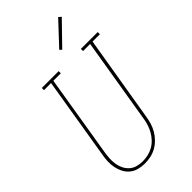

<svg xmlns="http://www.w3.org/2000/svg" viewBox="-291 -1041 1129 1129"><g transform="rotate(-45 273.0 -477.0)"><path d="M195 8Q170 8 145 1.5Q120 -5 101 -20.5Q82 -36 70.5 -58Q59 -80 54 -104.5Q49 -129 50 -155.5Q51 -182 56 -208L140 -717H81V-735H221V-717H159L75 -205Q71 -182 70 -158.5Q69 -135 72.5 -113Q76 -91 86 -71Q96 -51 112.5 -36.5Q129 -22 151 -16Q173 -10 196 -10Q218 -10 240.5 -15Q263 -20 283.5 -31.5Q304 -43 320.5 -60.5Q337 -78 348.5 -98.5Q360 -119 367 -141Q374 -163 377 -185L465 -717H406V-735H546V-717H485L396 -182Q392 -157 385 -133.5Q378 -110 365 -87.5Q352 -65 333 -46Q314 -27 291.5 -14.5Q269 -2 244.5 3Q220 8 195 8ZM325 -809 312 -821 444 -962 460 -948Z"/></g></svg>

Font: Iosevka Slab Thin Oblique
Style: Regular
Weight: 100
Italic angle: -9°
Monospace: yes
Designer: Belleve Invis
Foundry: Belleve Invis
Version: Version 11.1.0; ttfautohint (v1.8.3)